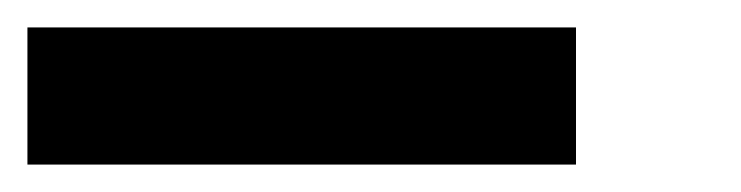

<svg xmlns="http://www.w3.org/2000/svg" viewBox="-20 -520 540 140"><path d="M0 -400V-500H400V-400Z"/></svg>

Font: Galmuri9 Regular
Style: Regular
Weight: 400
Designer: Lee Minseo (quiple)
Version: Version 2.399;hotconv 1.1.1;makeotfexe 2.6.0 DEVELOPMENT